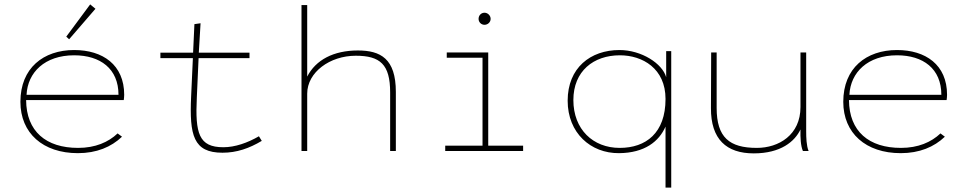

<svg xmlns="http://www.w3.org/2000/svg" viewBox="-20 -688 4415 875"><path d="M295 -509 415 -648 391 -668 282 -521ZM335 10C420 10 487 -18 536 -65L516 -80C474 -40 414 -14 336 -14C190 -14 100 -89 99 -232H544C545 -243 546 -245 546 -256C546 -393 448 -460 318 -460C178 -460 73 -378 73 -224C73 -81 176 10 335 10ZM101 -256C106 -358 184 -436 318 -436C437 -436 520 -375 520 -256Z M994 8C1059 8 1116 -12 1173 -46L1160 -67C1108 -37 1051 -17 998 -17C886 -17 869 -80 877 -244L885 -423H1117V-448H886L894 -582L866 -578L860 -448H711V-423H859L851 -248C843 -72 861 8 994 8Z M1354 0H1380V-261C1380 -359 1484 -434 1601 -434C1712 -434 1758 -395 1758 -267V0H1784V-269C1784 -421 1714 -458 1611 -458C1500 -458 1419 -415 1380 -339V-665H1354Z M2188 -575C2203 -575 2216 -587 2216 -602C2216 -617 2203 -630 2188 -630C2173 -630 2161 -618 2161 -602C2161 -587 2173 -575 2188 -575ZM2009 0H2364V-24H2205V-449H2016V-425H2179V-24H2009Z M3013 167H3039V-455H3016V-336C2999 -398 2904 -460 2803 -460C2671 -460 2567 -379 2567 -229C2567 -82 2672 11 2801 10C2918 9 2983 -43 3013 -111ZM2804 -14C2683 -14 2593 -98 2593 -232C2593 -364 2685 -436 2805 -436C2908 -436 3013 -376 3013 -237C3013 -82 2924 -14 2804 -14Z M3415 11C3538 11 3602 -43 3628 -98C3627 -61 3629 -23 3639 0H3665C3655 -24 3654 -62 3654 -89V-449H3628V-200C3628 -73 3529 -14 3429 -14C3304 -14 3246 -62 3246 -196V-449H3221L3220 -196C3219 -53 3291 11 3415 11Z M4085 10C4170 10 4237 -18 4286 -65L4266 -80C4224 -40 4164 -14 4086 -14C3940 -14 3850 -89 3849 -232H4294C4295 -243 4296 -245 4296 -256C4296 -393 4198 -460 4068 -460C3928 -460 3823 -378 3823 -224C3823 -81 3926 10 4085 10ZM3851 -256C3856 -358 3934 -436 4068 -436C4187 -436 4270 -375 4270 -256Z"/></svg>

Font: Inconsolata Expanded ExtraLight
Style: Regular
Weight: 200
Width: 7
Monospace: yes
Designer: Raph Levien, Cyreal, Brenton Simpson
Foundry: Raph Levien, Cyreal, Google
Version: Version 3.100